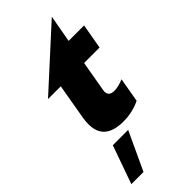

<svg xmlns="http://www.w3.org/2000/svg" viewBox="-314 -758 1106 1106"><g transform="rotate(-45 239.0 -205.0)"><path d="M93 -120Q93 11 247 11Q321 11 385 -20L411 -169Q367 -151 336 -151Q291 -151 291 -188Q291 -193 293 -205L325 -388H451L478 -541H352L382 -708L31 -388H135L97 -168Q93 -145 93 -120ZM232 64H107L24 298H123Z"/></g></svg>

Font: Geom Black
Style: Bold Italic
Weight: 900
Italic angle: -10°
Version: Version 1.102